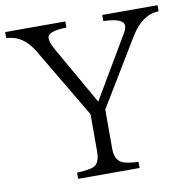

<svg xmlns="http://www.w3.org/2000/svg" viewBox="-82 -793 852 861"><g transform="rotate(-10 344.0 -362.5)"><path d="M690.9 -687Q616.2 -685.5 563 -598.6L378.9 -294.9V-115.7Q378.9 -68.4 407.7 -51.8Q428.2 -40.5 484.9 -37.6V-9.8H205.1V-37.6Q262.7 -41 282.2 -49.8Q310.1 -63 310.1 -115.7V-285.6L119.1 -607.9Q71.8 -685.5 -2.9 -687V-714.8H271V-687Q184.1 -685.5 184.1 -653.8Q184.1 -633.3 202.1 -601.6L354 -335L522 -619.6Q531.7 -635.7 531.7 -649.9Q531.7 -684.1 439 -687V-714.8H690.9Z"/></g></svg>

Font: I.MingCP
Style: Regular
Weight: 400
Designer: I.Font Project
Version: Version 8.000; Sep 06, 2022